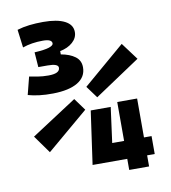

<svg xmlns="http://www.w3.org/2000/svg" viewBox="-80 -772 746 840"><g transform="rotate(-10 293.0 -351.5)"><path d="M272 -49.3 272.5 -50.8 305.7 -285.6H394.5L373.5 -128.9H426.3V-301.8H514.6V-128.9H548.3V-49.3H514.6V0H426.3V-49.3ZM157.2 -387.2Q124 -386.7 95.9 -390.1Q67.9 -393.6 45.9 -399.9L65.9 -478.5Q82 -475.6 103 -471.9Q124 -468.3 150.4 -468.3Q201.2 -468.3 201.2 -494.1Q201.2 -512.2 153.8 -512.2H112.8L107.9 -578.6Q152.8 -581.1 172.6 -587.6Q192.4 -594.2 192.4 -603.5Q192.4 -622.6 152.3 -622.6Q102.1 -622.6 62 -608.4L51.8 -688.5Q77.1 -696.3 106 -699.7Q134.8 -703.1 167 -703.1Q229.5 -703.1 263.2 -685.8Q296.9 -668.5 296.9 -635.7Q296.9 -609.9 275.4 -590.6Q253.9 -571.3 219.2 -564.5V-549.8Q258.3 -543 281.7 -525.6Q305.2 -508.3 305.2 -477.5Q305.2 -434.6 266.6 -411.4Q228 -388.2 157.2 -387.2ZM98.1 -136.7 41.5 -215.8 243.2 -347.2 282.7 -293ZM343.8 -337.4 304.7 -390.6 489.7 -548.8 546.4 -472.7Z"/></g></svg>

Font: CaskaydiaCove NFP SemiBold
Style: Regular
Weight: 600
Designer: Aaron Bell
Foundry: Saja Typeworks
Version: Version 2111.001; VTT 6.35;Nerd Fonts 3.1.1